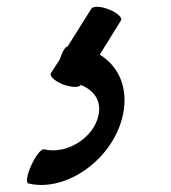

<svg xmlns="http://www.w3.org/2000/svg" viewBox="-20 -37 501 562"><path d="M247 -11 178 99C171 99 162 115 155 137L129 177C124 186 140 200 164 210C188 219 211 220 216 212H217C255 227 278 258 268 302C253 368 174 416 109 400C101 398 84 419 72 446C59 474 55 498 63 500C177 527 314 425 340 298C356 221 328 157 272 123L334 23C339 15 324 1 300 -9C275 -19 252 -20 247 -11Z"/></svg>

Font: Nupuram Medium Oblique
Style: Regular
Weight: 500
Designer: Santhosh Thottingal (santhosh.thottingal@gmail.com)
Foundry: SMC
Version: Version 1.000